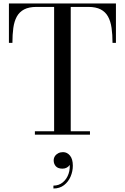

<svg xmlns="http://www.w3.org/2000/svg" viewBox="-20 -770 714 1098"><path d="M179.5 0V-19.5H289.5V-730.5H189.5Q145.5 -730.5 118.2 -716.2Q91 -702 76.2 -675.2Q61.5 -648.5 56.2 -610.5Q51 -572.5 51 -525H31V-750H643V-525H623.5Q623.5 -572.5 618 -610.5Q612.5 -648.5 597.8 -675.2Q583 -702 555.8 -716.2Q528.5 -730.5 484.5 -730.5H384.5V-19.5H494.5V0ZM285.5 308V291.5Q316.5 291.5 339 273Q361.5 254.5 372 224.2Q382.5 194 377.5 158.5H383Q384 165.5 378.2 174Q372.5 182.5 362 188.5Q351.5 194.5 337.5 194.5Q311.5 194.5 299.2 180.8Q287 167 287 147.5Q287 134 294 123.2Q301 112.5 313.2 106.2Q325.5 100 340.5 100Q364 100 380.2 119.8Q396.5 139.5 396.5 177.5Q396.5 209.5 383.8 239.5Q371 269.5 346.2 288.8Q321.5 308 285.5 308Z"/></svg>

Font: Bodoni Moda 11pt
Style: Regular
Weight: 400
Version: Version 2.004